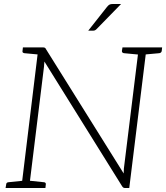

<svg xmlns="http://www.w3.org/2000/svg" viewBox="-20 -944 834 964"><path d="M87 0 173 -706H196Q202 -706 205.5 -704Q209 -702 211 -697L601 -73Q601 -78 601.5 -85.5Q602 -93 602 -98L677 -706H716L629 0H608Q603 0 599.5 -2Q596 -4 593 -9L203 -635Q202 -629 202 -623.5Q202 -618 201 -610L126 0ZM8 0 11 -18Q11 -23 14.5 -26Q18 -29 22 -29L99 -37L100 0ZM116 0 125 -37 201 -29Q205 -29 208 -26Q211 -23 210 -18L208 0ZM186 -706 177 -670 102 -677Q97 -678 94.5 -680.5Q92 -683 93 -688L95 -706ZM686 -706 676 -670 602 -677Q597 -678 594.5 -680.5Q592 -683 592 -688L595 -706ZM794 -706 792 -688Q791 -683 788 -680.5Q785 -678 780 -677L703 -670V-706ZM547 -924H588L465 -798Q461 -794 457 -792Q453 -790 447 -790H423L517 -909Q524 -918 530 -921Q536 -924 547 -924Z"/></svg>

Font: Aleo ExtraLight
Style: Italic
Weight: 250
Italic angle: -7°
Designer: Alessio Laiso
Foundry: Alessio Laiso
Version: Version 2.001;gftools[0.9.29]